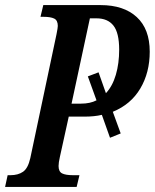

<svg xmlns="http://www.w3.org/2000/svg" viewBox="-38 -734 608 754"><path d="M405 -295 436 -210 394 -193 362 -283Q333 -276 293 -276H232L197 -117Q192 -95 192 -82Q192 -60 206 -53Q220 -46 249 -46H274L263 0H-18L-8 -46H3Q33 -46 52.5 -59.5Q72 -73 81 -113L184 -600Q189 -625 189 -632Q189 -654 175 -661Q161 -668 132 -668H121L132 -714H357Q448 -714 499 -667Q550 -620 550 -531Q550 -449 513 -386.5Q476 -324 405 -295ZM430 -539Q430 -605 407.5 -633.5Q385 -662 341 -662H315L243 -327H280Q316 -327 341 -340L307 -434L349 -450L378 -368Q404 -396 417 -440.5Q430 -485 430 -539Z"/></svg>

Font: Noto Serif CondSemiBold
Style: Italic
Weight: 600
Width: 3
Italic angle: -12°
Designer: Monotype Design Team
Foundry: Monotype Imaging Inc.
Version: Version 1.001